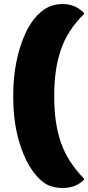

<svg xmlns="http://www.w3.org/2000/svg" viewBox="-20 -790 440 956"><path d="M166 -714Q196 -745 227 -757.5Q258 -770 290 -770Q326 -770 352 -758Q378 -746 398 -726V-720Q317 -640 283.5 -543.5Q250 -447 250 -318V-305Q250 -175 284 -78.5Q318 18 398 99V105Q378 125 352 135.5Q326 146 290 146Q258 146 227.5 135Q197 124 166 90Q111 30 78.5 -74Q46 -178 46 -305V-318Q46 -403 61 -479Q76 -555 103 -616Q130 -677 166 -714Z"/></svg>

Font: Recursive Sn Csl St Blk
Style: Regular
Weight: 900
Version: Version 1.079;hotconv 1.0.112;makeotfexe 2.5.65598; ttfautoh